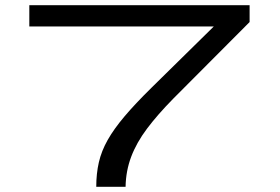

<svg xmlns="http://www.w3.org/2000/svg" viewBox="-20 -720 1079 740"><path d="M351 0Q351 -51 361 -94.5Q371 -138 395 -180.5Q419 -223 460 -271.5Q501 -320 563 -381L804 -618H93V-700H942V-635L648 -340Q587 -278 546.5 -224Q506 -170 485.5 -115.5Q465 -61 464 0Z"/></svg>

Font: Georama ExtraExtended
Style: Regular
Weight: 400
Width: 8
Designer: Jean-Baptiste Levee
Foundry: Production Type
Version: Version 1.000